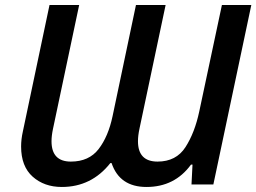

<svg xmlns="http://www.w3.org/2000/svg" viewBox="-20 -734 1020 764"><path d="M226 10Q344 10 419 -85H424Q456 10 563 10Q675 10 740 -79H746L742 0H829L980 -714H863L773 -291Q755 -206 718 -148.5Q681 -91 607 -91Q529 -91 529 -172Q529 -194 535 -222L639 -714H521L428 -272Q411 -191 372.5 -141Q334 -91 262 -91Q185 -91 185 -172Q185 -194 191 -222L295 -714H177L71 -211Q64 -180 64 -151Q64 -72 110 -31Q156 10 226 10Z"/></svg>

Font: Noto Sans UI Medium
Style: Italic
Weight: 500
Italic angle: -12°
Designer: Monotype Design Team
Foundry: Monotype Imaging Inc.
Version: Version 1.901